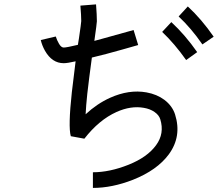

<svg xmlns="http://www.w3.org/2000/svg" viewBox="-20 -832 1040 899"><path d="M190.4 -594.7Q176.8 -619.1 170.9 -644.5L241.2 -661.1Q246.1 -644.5 256.3 -627Q266.6 -609.4 278.3 -609.4Q292 -609.4 344.7 -622.1Q346.7 -631.8 349.6 -652.3Q360.4 -725.6 360.4 -733.4Q360.4 -758.8 356.4 -805.7L429.7 -811.5Q433.6 -760.7 433.6 -732.4Q433.6 -723.6 421.9 -641.6Q421.9 -640.6 421.9 -640.6Q438.5 -645.5 458 -650.4Q534.2 -670.9 605.5 -691.4L627 -621.1Q552.7 -599.6 476.6 -579.1Q440.4 -570.3 410.2 -562.5Q396.5 -461.9 388.7 -392.6Q382.8 -336.9 380.9 -296.9Q434.6 -346.7 495.1 -374Q584 -414.1 666 -399.4Q714.8 -390.6 750 -364.3Q787.1 -335.9 799.8 -295.9Q832 -193.4 770.5 -109.4Q715.8 -35.2 602.5 9.8Q504.9 47.9 415 47.9V-25.4Q493.2 -25.4 581.5 -60.5Q669.9 -95.7 710.9 -152.3Q751 -207 730.5 -273.4Q724.6 -293 703.6 -307.6Q682.6 -322.3 653.3 -327.1Q592.8 -337.9 525.4 -307.6Q443.4 -270.5 375 -182.6L311.5 -194.3Q298.8 -238.3 316.4 -400.4Q323.2 -461.9 334 -544.9Q295.9 -536.1 278.3 -536.1Q223.6 -536.1 190.4 -594.7ZM739.3 -682.6 782.2 -728.5Q846.7 -668.9 903.3 -587.9L851.6 -550.8Q797.9 -627 739.3 -682.6ZM859.4 -801.8Q923.8 -742.2 980.5 -660.2L927.7 -624Q875 -700.2 816.4 -754.9Z"/></svg>

Font: irohakakuC Regular
Style: Regular
Weight: 400
Designer: [Source Han Sans]
Ryoko NISHIZUKA Ë•øÂ°öÊ∂ºÂ≠ê (kana & ideographs); Paul D. Hunt (Latin, Greek & Cyrillic); Wenlong ZHAN
Version: Version 1.001.20160904